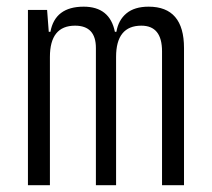

<svg xmlns="http://www.w3.org/2000/svg" viewBox="-20 -547 626 567"><path d="M458.5 0V-395.5Q458.5 -471.2 397.5 -471.2Q322.8 -471.2 322.8 -378.9V0H263.2V-405.3Q263.2 -471.2 201.7 -471.2Q127.4 -471.2 127.4 -378.9V0H62.5V-517.6H119.1L124 -453.1H128.9Q142.6 -527.3 227.1 -527.3Q304.2 -527.3 319.3 -453.1H323.7Q329.6 -487.8 353.5 -507.6Q377.4 -527.3 418.9 -527.3Q523.4 -527.3 523.4 -405.3V0Z"/></svg>

Font: Cascadia Code NF Light
Style: Regular
Weight: 300
Monospace: yes
Designer: Aaron Bell
Foundry: Saja Typeworks
Version: Version 2404.023; ttfautohint (v1.8.4)